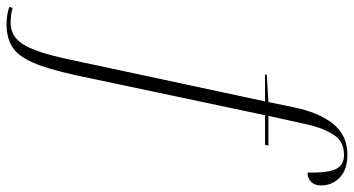

<svg xmlns="http://www.w3.org/2000/svg" viewBox="-396 -550 1050 569"><g transform="rotate(90 128.5 -265.0)"><path d="M-84 240Q-113 240 -136 232L-133 222Q-124 225 -112 226.5Q-100 228 -90 228Q-62 228 -42.5 211.5Q-23 195 -7.5 154Q8 113 23 39L144 -526H64L65 -531L146 -536L161 -609Q176 -684 210 -727Q244 -770 302 -770Q346 -770 369.5 -747.5Q393 -725 393 -692Q393 -673 382.5 -662.5Q372 -652 355 -652Q356 -712 344.5 -736Q333 -760 302 -760Q262 -760 242 -728Q222 -696 212 -650L187 -536H275L273 -526H185L66 37Q48 119 28.5 163Q9 207 -18 223.5Q-45 240 -84 240Z"/></g></svg>

Font: Noto Serif Display SemiCondensed ExtraLight
Style: Italic
Weight: 200
Width: 4
Italic angle: -12°
Designer: Monotype Design Team
Foundry: Monotype Imaging Inc.
Version: Version 2.009